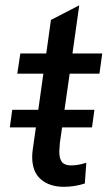

<svg xmlns="http://www.w3.org/2000/svg" viewBox="-20 -694 414 722"><path d="M101 -104.5Q101 -117 103.5 -134.5L115 -215H17L26 -281H124L143 -417H45L56.5 -493H154L171.5 -619L278 -674L252.5 -493H364.5L354 -417H242L222.5 -281H335L326 -215H213.5L205 -156Q203 -132 203 -124Q203 -97 213.2 -84.5Q223.5 -72 247.5 -72Q274 -72 304.5 -82L299 -4Q260 8.5 220.5 8.5Q166.5 8.5 133.8 -19.5Q101 -47.5 101 -104.5Z"/></svg>

Font: HK Grotesk Medium
Style: Italic
Weight: 500
Italic angle: -8°
Designer: Alfredo Marco Pradil
Foundry: Hanken Design Co.
Version: Version 3.004